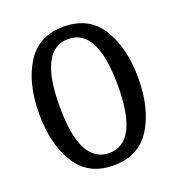

<svg xmlns="http://www.w3.org/2000/svg" viewBox="-124 -763 807 874"><g transform="rotate(-20 280.0 -326.0)"><path d="M99 -84.5Q40 -179 40 -326Q40 -473 99 -567.5Q158 -662 280 -662Q402 -662 461 -567.5Q520 -473 520 -326Q520 -179 461 -84.5Q402 10 280 10Q158 10 99 -84.5ZM280 -50Q421 -50 421 -326Q421 -602 280 -602Q139 -602 139 -326Q139 -50 280 -50Z"/></g></svg>

Font: Andada
Style: Regular
Weight: 400
Designer: Carolina Giovagnoli
Foundry: Carolina Giovagnoli
Version: Version 1.002